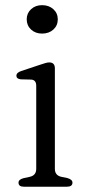

<svg xmlns="http://www.w3.org/2000/svg" viewBox="-20 -706 328 726"><path d="M139 -579Q114 -579 97.5 -594.2Q81 -609.5 81 -633Q81 -656 97.5 -671.2Q114 -686.5 139 -686.5Q165 -686.5 181.8 -671.2Q198.5 -656 198.5 -633Q198.5 -609.5 181.8 -594.2Q165 -579 139 -579ZM187.5 -447.5V-67.5Q187.5 -43 211.5 -37.5L235.5 -32.5Q254 -27 254 -15.5Q254 0 233 0H70Q50 0 50 -15.5Q50 -27 68 -32L93 -37.5Q117 -43 117 -67.5V-381.5Q117 -403.5 98.5 -405L58.5 -406Q42 -408 42 -419.5Q42 -431.5 60.5 -437.5L129.5 -460.5Q141.5 -464.5 150.5 -467.2Q159.5 -470 166 -470Q187.5 -470 187.5 -447.5Z"/></svg>

Font: Fraunces 9pt Soft Light
Style: Regular
Weight: 300
Version: Version 1.000;[0bf87f6ff]